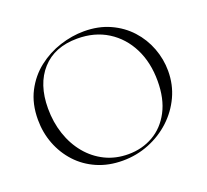

<svg xmlns="http://www.w3.org/2000/svg" viewBox="-113 -773 993 922"><g transform="rotate(-20 383.0 -312.0)"><path d="M366 12Q294 12 235.5 -13.5Q177 -39 135.5 -84Q94 -129 71.5 -187.5Q49 -246 49 -312Q49 -393 80.5 -454Q112 -515 164 -555.5Q216 -596 278 -616Q340 -636 401 -636Q475 -636 533.5 -609.5Q592 -583 633 -538Q674 -493 695.5 -436Q717 -379 717 -319Q717 -249 689 -189Q661 -129 612.5 -84Q564 -39 500.5 -13.5Q437 12 366 12ZM402 -8Q472 -8 529 -40.5Q586 -73 619.5 -136.5Q653 -200 653 -291Q653 -386 616.5 -458.5Q580 -531 514 -572.5Q448 -614 359 -614Q243 -614 178 -542Q113 -470 113 -346Q113 -276 133.5 -214.5Q154 -153 192.5 -106.5Q231 -60 284 -34Q337 -8 402 -8Z"/></g></svg>

Font: Cormorant Infant Light
Style: Regular
Weight: 300
Designer: Christian Thalmann (Catharsis Fonts)
Foundry: Catharsis Fonts
Version: Version 4.001